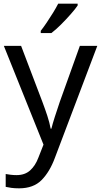

<svg xmlns="http://www.w3.org/2000/svg" viewBox="-20 -786 550 1046"><path d="M1 -536H95L211 -231Q226 -191 238 -154.5Q250 -118 256 -85H260Q266 -110 279 -150.5Q292 -191 306 -232L415 -536H510L279 74Q251 150 206.5 195Q162 240 84 240Q60 240 42 237.5Q24 235 11 232V162Q22 164 37.5 166Q53 168 70 168Q116 168 144.5 142Q173 116 189 73L217 2ZM403 -756Q391 -738 366 -709.5Q341 -681 312.5 -652.5Q284 -624 260 -606H202V-618Q217 -637 234.5 -663Q252 -689 269 -716.5Q286 -744 297 -766H403Z"/></svg>

Font: Noto Sans Siddham
Style: Regular
Weight: 400
Designer: Monotype Design Team
Foundry: Monotype Imaging Inc.
Version: Version 2.004; ttfautohint (v1.8.4.7-5d5b)